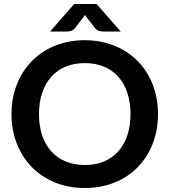

<svg xmlns="http://www.w3.org/2000/svg" viewBox="-20 -932 848 960"><path d="M37.5 0ZM770 -361.5Q770 -282 743.8 -214.2Q717.5 -146.5 669.5 -97Q621.5 -47.5 554 -19.8Q486.5 8 404 8Q322 8 254.5 -19.8Q187 -47.5 138.8 -97Q90.5 -146.5 64 -214.2Q37.5 -282 37.5 -361.5Q37.5 -441 64 -508.8Q90.5 -576.5 138.8 -626Q187 -675.5 254.5 -703.2Q322 -731 404 -731Q459 -731 507.5 -718.2Q556 -705.5 596.5 -682.2Q637 -659 669.2 -625.8Q701.5 -592.5 724 -551.5Q746.5 -510.5 758.2 -462.5Q770 -414.5 770 -361.5ZM632.5 -361.5Q632.5 -421 616.5 -468.2Q600.5 -515.5 571 -548.5Q541.5 -581.5 499.2 -599Q457 -616.5 404 -616.5Q351 -616.5 308.8 -599Q266.5 -581.5 236.8 -548.5Q207 -515.5 191 -468.2Q175 -421 175 -361.5Q175 -302 191 -254.8Q207 -207.5 236.8 -174.8Q266.5 -142 308.8 -124.5Q351 -107 404 -107Q457 -107 499.2 -124.5Q541.5 -142 571 -174.8Q600.5 -207.5 616.5 -254.8Q632.5 -302 632.5 -361.5ZM583.5 -774.5H494Q486.5 -774.5 475.8 -777.2Q465 -780 453.5 -793.5L412.5 -846.5Q410 -849 408.2 -852Q406.5 -855 405 -857.5L397.5 -846.5L356.5 -793.5Q345 -780 334.2 -777.2Q323.5 -774.5 316 -774.5H230.5L351 -912H463Z"/></svg>

Font: Lato
Style: Bold
Weight: 700
Designer: Lukasz Dziedzic
Foundry: tyPoland Lukasz Dziedzic
Version: Version 2.007; 2014-02-27